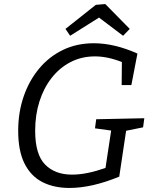

<svg xmlns="http://www.w3.org/2000/svg" viewBox="-20 -921 759 950"><path d="M324 9Q247 9 190 -20Q133 -49 101.5 -111.5Q70 -174 70 -274Q70 -365 97 -443.5Q124 -522 173.5 -581.5Q223 -641 291.5 -674Q360 -707 444 -707Q546 -707 660 -656L630 -500H582L583 -614Q548 -628 514.5 -635Q481 -642 450 -642Q384 -642 329.5 -614Q275 -586 235.5 -535.5Q196 -485 175 -418.5Q154 -352 154 -274Q154 -157 203 -107Q252 -57 336 -57Q374 -57 415 -65.5Q456 -74 502 -90L530 -275L450 -286L456 -331L694 -336L688 -291L604 -274L570 -47Q434 9 324 9ZM327 -744 304 -778 454 -897 501 -901 622 -778 589 -744 470 -834Z"/></svg>

Font: Bitter
Style: Italic
Weight: 400
Italic angle: -9°
Designer: Sol Matas, and Bitter project Authors
Foundry: Sol Matas
Version: Version 2.001